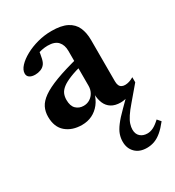

<svg xmlns="http://www.w3.org/2000/svg" viewBox="-172 -552 835 915"><g transform="rotate(-30 245.5 -94.0)"><path d="M475 -37.5 410.5 38.5Q387 65.5 373.8 85.8Q360.5 106 355.5 122Q350.5 138 350.5 151.5Q350.5 176 365.5 189.5Q380.5 203 404.5 203Q420 203 436.2 195.2Q452.5 187.5 474.5 167L491 186Q469.5 213.5 450 230Q430.5 246.5 410.5 254Q390.5 261.5 368 261.5Q327.5 261.5 304.5 238.2Q281.5 215 281.5 178.5Q281.5 158.5 288 139.2Q294.5 120 312 96.8Q329.5 73.5 361.5 42L411 -7.5L416 0.5Q403.5 6 391.8 8.8Q380 11.5 368 11.5Q337 11.5 317 -1Q297 -13.5 287.5 -36.2Q278 -59 277.5 -90L281.5 -92.5Q273 -59 254.5 -35.8Q236 -12.5 210.8 -0.2Q185.5 12 155 12Q101 12 67 -17Q33 -46 33 -102.5Q33 -130.5 44.2 -153.5Q55.5 -176.5 84.2 -197Q113 -217.5 165.2 -237.2Q217.5 -257 299 -277.5L303 -238.5Q255 -226.5 224.8 -214.2Q194.5 -202 178 -189Q161.5 -176 155.2 -161.2Q149 -146.5 149 -128.5Q149 -95 165.5 -79Q182 -63 207 -63Q226 -63 241.2 -72.5Q256.5 -82 265.2 -98.2Q274 -114.5 274 -134.5V-326.5Q274 -359 256.5 -378.2Q239 -397.5 200.5 -397.5Q185 -397.5 167.5 -394Q150 -390.5 135.5 -384L155.5 -412.5Q151 -377 146 -356.2Q141 -335.5 132 -326.5Q124.5 -317.5 110.5 -312.2Q96.5 -307 81.5 -307Q61.5 -307 50.5 -314.8Q39.5 -322.5 39.5 -336.5Q39.5 -356 57.8 -375.8Q76 -395.5 106.5 -412.2Q137 -429 174.5 -439Q212 -449 251 -449Q304.5 -449 335.8 -432.8Q367 -416.5 380.2 -387Q393.5 -357.5 393.5 -317V-90.5Q393.5 -77 397.2 -68Q401 -59 408.8 -54.8Q416.5 -50.5 427.5 -50.5Q438.5 -50.5 450.5 -54.2Q462.5 -58 475 -65.5Z"/></g></svg>

Font: Newsreader 24pt SemiBold
Style: Regular
Weight: 600
Designer: Hugues Gentile
Foundry: Production Type
Version: Version 1.003